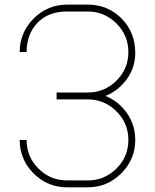

<svg xmlns="http://www.w3.org/2000/svg" viewBox="-20 -798 660 818"><path d="M354 0H266.1Q182.6 0 123.3 -59.1Q64 -118.2 64 -201.7H93.3Q93.3 -130.4 143.8 -79.8Q194.3 -29.3 266.1 -29.3H354Q424.8 -29.3 475.8 -79.6Q526.9 -129.9 526.9 -201.7Q526.9 -273.4 475.8 -324Q424.8 -374.5 354 -374.5H221.2V-403.8H354Q424.8 -403.8 475.8 -454.1Q526.9 -504.4 526.9 -576.2Q526.9 -647.9 475.6 -698.5Q424.3 -749 354 -749H266.1Q185.5 -749 139.6 -700.9Q93.8 -652.8 93.3 -576.2H64Q64 -659.7 123.3 -719Q182.6 -778.3 266.1 -778.3H354Q439 -778.3 497.6 -719.5Q556.2 -660.6 556.2 -572.8Q556.2 -509.8 520 -460.4Q483.9 -411.1 429.2 -389.2Q484.4 -367.2 520.3 -316.7Q556.2 -266.1 556.2 -201.7Q556.2 -119.1 496.8 -59.6Q437.5 0 354 0Z"/></svg>

Font: Cherry
Style: Light
Weight: 300
Designer: Amin Abedi
Version: Version 1.00 ; ttfautohint (v1.6)